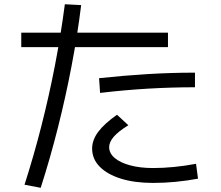

<svg xmlns="http://www.w3.org/2000/svg" viewBox="-20 -827 1040 903"><path d="M95.3 41.7Q138.7 -93.3 174.6 -234.3Q210.6 -375.3 238.5 -519.7Q266.3 -664 285 -807L361.7 -803Q344.4 -662 316.5 -516.2Q288.7 -370.3 252.2 -226Q215.7 -81.7 171.4 56.3ZM700 33.3Q613.3 33.3 549 13.3Q484.7 -6.7 449 -43Q413.3 -79.3 413.3 -128.3Q413.3 -168.3 441.7 -206.7Q470 -245 530.3 -287.3L583.7 -238Q536.7 -209 515.1 -184Q493.4 -159 493.4 -135Q493.4 -106.4 519.2 -84.2Q545.1 -62 591.9 -49.4Q638.7 -36.7 700 -36.7Q747 -36.7 798.2 -41.7Q849.3 -46.7 902 -56.7L911.3 13.3Q857.3 23.3 804.5 28.3Q751.7 33.3 700 33.3ZM80 -605.3V-673.3H770V-605.3ZM446 -459.3Q561.7 -471.7 673.3 -478.5Q785 -485.3 897 -485.3V-416.6Q787 -416.6 676.2 -410.1Q565.3 -403.6 450.7 -390Z"/></svg>

Font: M PLUS 1 Thin
Style: Regular
Weight: 100
Designer: Coji Morishita
Foundry: UNDERFOREST DESIGN
Version: Version 1.001